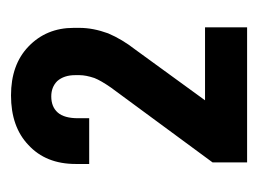

<svg xmlns="http://www.w3.org/2000/svg" viewBox="-82 -822 484 361"><g transform="rotate(-90 160.5 -642.0)"><path d="M175.8 -675.8Q189 -694.8 193.8 -707Q199.2 -723.1 199.2 -734.9V-743.2Q199.2 -764.2 188 -776.9Q176.8 -788.1 159.2 -788.1Q139.6 -788.1 128.9 -775.9Q118.2 -763.7 118.2 -737.8V-716.8H32.2V-742.2Q32.2 -798.3 67.9 -831.1Q102.1 -863.8 161.1 -863.8Q218.8 -863.8 252.9 -831.1Q288.1 -797.4 288.1 -746.1V-734.9Q288.1 -709.5 277.8 -681.2Q266.6 -654.8 247.1 -629.9L151.9 -499H289.1V-419.9H35.2V-484.9Z"/></g></svg>

Font: D-DIN-PRO Medium
Style: Regular
Weight: 500
Designer: datto
Foundry: CyberFei
Version: Version 1.000;hotconv 1.0.109;makeotfexe 2.5.65596